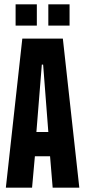

<svg xmlns="http://www.w3.org/2000/svg" viewBox="-20 -866 393 886"><path d="M7 0 83 -688H270L346 0H223L211 -145H141L128 0ZM148 -257H203L179 -568H173ZM52 -748V-846H150V-748ZM203 -748V-846H301V-748Z"/></svg>

Font: Saira Ultra Condensed ExtraBold
Style: Regular
Weight: 800
Width: 1
Designer: Hector Gatti with collaboration of the Omnibus-Type team
Foundry: Omnibus-Type
Version: Version 1.001; ttfautohint (v1.8)